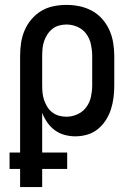

<svg xmlns="http://www.w3.org/2000/svg" viewBox="-20 -548 540 783"><path d="M62 215V141H19V74H62V-320Q62 -347 66 -373.5Q70 -400 80.5 -424.5Q91 -449 108.5 -469.5Q126 -490 148.5 -503.5Q171 -517 197.5 -522.5Q224 -528 251 -528Q278 -528 304.5 -522.5Q331 -517 355 -504Q379 -491 397 -470.5Q415 -450 426 -425.5Q437 -401 441.5 -374Q446 -347 446 -320V-200Q446 -175 443 -150.5Q440 -126 432.5 -102.5Q425 -79 411.5 -58Q398 -37 379 -21.5Q360 -6 336 1Q312 8 287 8Q265 8 243 2Q221 -4 203.5 -17Q186 -30 173 -48.5Q160 -67 152 -88V74H254V141H152V215ZM251 -72Q274 -72 296 -82Q318 -92 332 -111Q346 -130 351 -153.5Q356 -177 356 -200V-320Q356 -343 351 -366.5Q346 -390 332.5 -409Q319 -428 297 -438Q275 -448 251 -448Q236 -448 221 -444Q206 -440 194 -430.5Q182 -421 173.5 -408Q165 -395 160 -380.5Q155 -366 153.5 -350.5Q152 -335 152 -320V-200Q152 -185 153.5 -169.5Q155 -154 160 -139.5Q165 -125 173 -112Q181 -99 193.5 -89.5Q206 -80 221 -76Q236 -72 251 -72Z"/></svg>

Font: Iosevka SS10 Medium
Style: Regular
Weight: 500
Monospace: yes
Designer: Belleve Invis
Foundry: Belleve Invis
Version: Version 28.0.6; ttfautohint (v1.8.4)